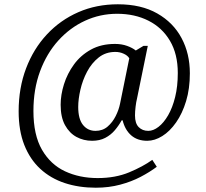

<svg xmlns="http://www.w3.org/2000/svg" viewBox="-20 -734 961 896"><path d="M427 142Q348 142 282 120.2Q216 98.3 167.8 53.8Q119.7 9.3 93.3 -57.7Q67 -124.7 67 -214.3Q67 -323.7 101.7 -415Q136.3 -506.3 198.8 -573.3Q261.3 -640.3 345.7 -677.2Q430 -714 530 -714Q639 -714 713.8 -671.3Q788.7 -628.7 827.3 -556.2Q866 -483.7 866 -392Q866 -320.3 848.5 -262.3Q831 -204.3 801.8 -162.7Q772.7 -121 737.3 -99Q702 -77 667 -77Q621.3 -77 592.3 -102.3Q563.3 -127.7 552.3 -172.3H547.7Q534.3 -148 515.8 -126.2Q497.3 -104.3 471.3 -90.7Q445.3 -77 409.7 -77Q370 -77 336.8 -95Q303.7 -113 283.3 -150.2Q263 -187.3 263 -245Q263 -291 278.5 -340.7Q294 -390.3 325.2 -433.2Q356.3 -476 404.2 -502.5Q452 -529 516.7 -529Q548 -529 573.2 -519.8Q598.3 -510.7 613.7 -498.3L649.7 -520H669.7L619 -272.3Q615.7 -259.7 612.8 -236.7Q610 -213.7 610 -195Q610 -158.3 627.3 -140.8Q644.7 -123.3 672 -123.3Q695.7 -123.3 720 -142.2Q744.3 -161 764.7 -196.2Q785 -231.3 797.3 -281Q809.7 -330.7 809.7 -393.3Q809.7 -481.7 773.3 -543.3Q737 -605 673 -637.3Q609 -669.7 526.7 -669.7Q447.3 -669.7 377 -637.3Q306.7 -605 252.3 -545Q198 -485 167 -401.5Q136 -318 136 -216Q136 -104.3 175.8 -35.3Q215.7 33.7 283.3 65.3Q351 97 436 97Q518.3 97 582.8 70.2Q647.3 43.3 690.7 12L711.7 44.3Q679.3 68.7 636.5 91.2Q593.7 113.7 540.8 127.8Q488 142 427 142ZM425.7 -123.3Q459 -123.3 482.2 -143.3Q505.3 -163.3 519.8 -192.2Q534.3 -221 540 -249L583.3 -462Q575.7 -475 557.3 -483.3Q539 -491.7 518.3 -491.7Q473.3 -491.7 440.5 -465.7Q407.7 -439.7 386.5 -399.7Q365.3 -359.7 355.2 -315.3Q345 -271 345 -235Q345 -178.7 367.3 -151Q389.7 -123.3 425.7 -123.3Z"/></svg>

Font: Noto Serif Hentaigana ExtraLight
Style: Regular
Weight: 200
Designer: Kazuhiro Yamada
Foundry: nipponia
Version: Version 1.000